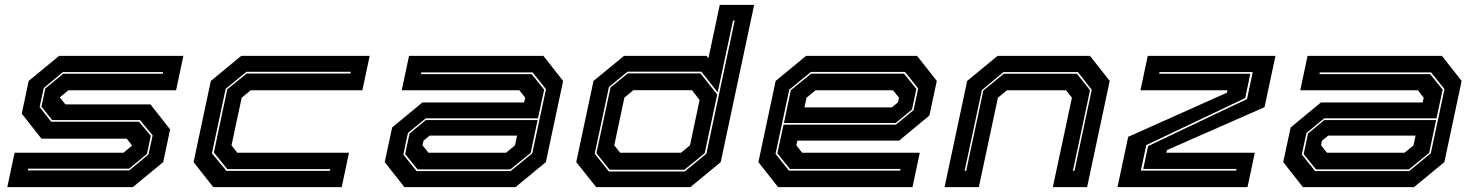

<svg xmlns="http://www.w3.org/2000/svg" viewBox="-20 -770 6061 790"><path d="M10 0 40 -141.5H488L523.5 -171L501.5 -199.5H150.5L69.5 -302.5L98 -437L223 -540H734.5L704.5 -398.5H261.5L226 -369.5L249 -340.5H599L680 -237.5L651.5 -103L526.5 0ZM94.5 -69H512L591 -134.5L608 -213L556 -276H194.5L150.5 -331.5L166.5 -406L240 -466.5H649.5L651 -473.5H239L160 -408L143 -329.5L190.5 -269H552L600.5 -211L584.5 -136.5L511 -76H96Z M857.5 0 776.5 -103 847.5 -437 972.5 -540H1501L1471 -398.5H1011.5L974.5 -368L932.5 -172L956.5 -141.5H1416L1386 0ZM911.5 -67H1337L1338.5 -74H915.5L860 -142.5L915 -402.5L995 -467.5H1422L1423.5 -474.5H994L908.5 -404.5L852 -139Z M1644 0 1563 -103 1593.5 -245.5 1718 -348.5H2136.5L2141 -368L2117 -398.5H1633L1663 -540H2216L2297 -437L2226 -103L2101 0ZM1694 -66H2081L2170 -139L2226.5 -403L2171.5 -472H1713.5L1712 -465H2167.5L2219 -401L2193.5 -283H1731.5L1658.5 -223L1639.5 -134ZM1698 -73 1647 -136 1665 -220.5 1732 -276H2192L2163.5 -141L2080 -73ZM1743 -141.5H2062L2099 -172L2107.5 -212H1748L1722.5 -191L1718.5 -172Z M2820.5 0H2433L2351 -103L2422 -437L2547.5 -540H2887L2895 -530.5L2941.5 -750H3083L2945.5 -103ZM2797.5 -64.5 2886.5 -137.5 3003 -685.5H2996L2933 -390L2866 -475H2562L2485.5 -412L2427 -137.5L2485 -64.5ZM2796 -71.5H2488.5L2434 -139.5L2492 -410L2563 -468H2862L2931 -381L2879.5 -139.5ZM2782 -141.5 2819 -172 2858.5 -358.5 2827 -399H2586L2549 -368L2507.5 -172L2531.5 -141.5Z M3753.5 -540 3834.5 -437 3804 -294.5 3679.5 -191.5H3261L3256.5 -172L3280.5 -141.5H3764.5L3734.5 0H3181.5L3100.5 -103L3171.5 -437L3296.5 -540ZM3703.5 -474H3316.5L3227.5 -401L3171 -137L3226 -68H3684L3685.5 -75H3230L3178.5 -139L3204 -257H3666L3739 -317L3758 -406ZM3699.5 -467 3750.5 -404 3732.5 -319.5 3665.5 -264H3205.5L3234 -399L3317.5 -467ZM3654.5 -398.5H3335.5L3298.5 -368L3290 -328H3649.5L3675 -349L3679 -368Z M3866.5 0 3959.5 -437 4084.5 -540H4465L4546 -437L4453 0H4312L4390.5 -368L4366.5 -398.5H4123L4086 -368L4007.5 0ZM3949 -67H3955.5L4026 -397.5L4110 -466.5H4411L4465 -398.5L4394.5 -67H4401L4472 -400.5L4415 -473.5H4109L4020 -399.5Z M4578 0 4622 -207 5028 -388.5 5030.5 -398.5H4672.5L4702.5 -540H5228L5183 -329L4781.5 -152.5L4779 -141.5H5143L5113 0ZM4674 -68H5066.5L5068 -75H4684L4704 -169L5111 -362.5L5134.5 -473.5H4751L4749.5 -466.5H5124.5L5103.5 -366.5L4696.5 -173Z M5341 0 5260 -103 5290.5 -245.5 5415 -348.5H5833.5L5838 -368L5814 -398.5H5330L5360 -540H5913L5994 -437L5923 -103L5798 0ZM5391 -66H5778L5867 -139L5923.5 -403L5868.5 -472H5410.5L5409 -465H5864.5L5916 -401L5890.5 -283H5428.5L5355.5 -223L5336.5 -134ZM5395 -73 5344 -136 5362 -220.5 5429 -276H5889L5860.5 -141L5777 -73ZM5440 -141.5H5759L5796 -172L5804.5 -212H5445L5419.5 -191L5415.5 -172Z"/></svg>

Font: Tourney Expanded ExtraBold
Style: Italic
Weight: 800
Width: 7
Italic angle: -12°
Designer: Tyler Finck
Foundry: Etcetera Type Co
Version: Version 1.010; ttfautohint (v1.8.3)